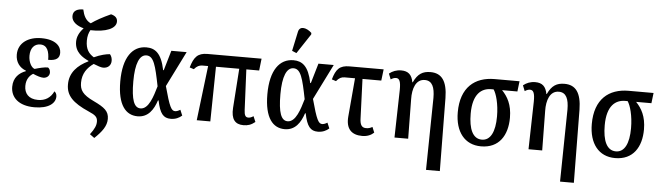

<svg xmlns="http://www.w3.org/2000/svg" viewBox="-57 -1055 5292 1537"><g transform="rotate(5 2588.5 -287.0)"><path d="M235 10C348 10 403 -36 403 -91C403 -111 394 -124 384 -131C359 -77 315 -51 259 -51C181 -51 148 -96 148 -154C148 -213 179 -242 202 -256C236 -241 265 -232 285 -232C315 -232 335 -252 335 -277C335 -297 326 -311 316 -317C286 -317 247 -307 210 -296C184 -304 160 -347 160 -398C160 -458 190 -495 239 -495C296 -495 312 -443 312 -378C382 -377 403 -403 403 -442C403 -494 359 -546 243 -546C139 -546 58 -493 58 -398C58 -339 90 -295 142 -276V-272C90 -253 44 -213 44 -138C44 -54 107 10 235 10Z M734 213C794 156 829 109 829 52C829 -10 793 -38 705 -80C611 -124 590 -161 590 -219C590 -293 627 -341 678 -377C709 -364 740 -354 754 -354C793 -353 819 -377 819 -414C819 -432 814 -451 801 -466C774 -465 725 -454 674 -430C634 -455 607 -488 607 -558C607 -594 615 -621 628 -644C752 -640 834 -674 834 -731C834 -759 817 -776 782 -785C716 -755 665 -727 626 -699C585 -717 567 -757 557 -804C516 -804 475 -792 475 -744C475 -698 520 -668 573 -654C537 -616 522 -579 522 -542C522 -457 587 -420 634 -398V-394C549 -353 486 -291 487 -195C487 -108 539 -52 672 6C726 29 744 45 744 81C744 110 733 139 697 186Z M1064 10C1149 10 1191 -55 1216 -131H1221C1242 -27 1271 7 1330 7C1368 7 1398 -7 1420 -27L1401 -72C1387 -63 1372 -57 1360 -57C1330 -57 1314 -85 1269 -251L1411 -536H1288L1241 -376H1236C1209 -510 1157 -546 1087 -546C976 -546 902 -451 902 -257C902 -65 970 10 1064 10ZM1082 -55C1030 -55 1006 -118 1006 -266C1006 -410 1038 -482 1093 -482C1152 -482 1170 -408 1203 -243C1179 -161 1148 -55 1082 -55Z M1539 0H1648L1655 -440H1842L1820 -124C1814 -34 1846 7 1914 7C1949 7 1976 -1 2008 -27L1989 -72C1973 -61 1961 -57 1948 -57C1925 -57 1916 -73 1914 -116L1899 -440H2002L2013 -536H1578C1499 -536 1470 -499 1446 -416L1480 -405C1502 -431 1522 -440 1546 -440H1592Z M2287 -605 2392 -764V-776C2354 -813 2295 -829 2284 -775L2251 -620ZM2246 10C2331 10 2373 -55 2398 -131H2403C2424 -27 2453 7 2512 7C2550 7 2580 -7 2602 -27L2583 -72C2569 -63 2554 -57 2542 -57C2512 -57 2496 -85 2451 -251L2593 -536H2470L2423 -376H2418C2391 -510 2339 -546 2269 -546C2158 -546 2084 -451 2084 -257C2084 -65 2152 10 2246 10ZM2264 -55C2212 -55 2188 -118 2188 -266C2188 -410 2220 -482 2275 -482C2334 -482 2352 -408 2385 -243C2361 -161 2330 -55 2264 -55Z M2869 10C2910 10 2941 -4 2963 -25L2945 -69C2927 -59 2915 -55 2894 -55C2859 -55 2845 -79 2844 -131L2832 -445H2983L2994 -536H2720C2641 -536 2612 -504 2588 -420L2622 -409C2644 -436 2664 -445 2688 -445H2772L2745 -136C2736 -34 2785 10 2869 10Z M3402 236H3513L3507 -351C3505 -487 3460 -547 3370 -547C3308 -547 3268 -524 3235 -453H3232C3221 -513 3192 -540 3135 -540C3097 -540 3065 -527 3039 -506L3057 -461C3074 -472 3087 -476 3099 -476C3126 -476 3138 -452 3137 -384L3128 0H3238L3234 -318C3232 -402 3258 -480 3330 -480C3390 -480 3411 -428 3411 -343Z M3824 10C3969 10 4035 -97 4035 -238C4035 -344 3998 -406 3953 -453H4076L4086 -536H3886C3727 -536 3615 -446 3615 -246C3615 -89 3692 10 3824 10ZM3826 -44C3752 -44 3719 -122 3719 -244C3719 -404 3789 -453 3866 -453H3885C3907 -421 3931 -341 3931 -239C3931 -116 3895 -44 3826 -44Z M4479 236H4590L4584 -351C4582 -487 4537 -547 4447 -547C4385 -547 4345 -524 4312 -453H4309C4298 -513 4269 -540 4212 -540C4174 -540 4142 -527 4116 -506L4134 -461C4151 -472 4164 -476 4176 -476C4203 -476 4215 -452 4214 -384L4205 0H4315L4311 -318C4309 -402 4335 -480 4407 -480C4467 -480 4488 -428 4488 -343Z M4901 10C5046 10 5112 -97 5112 -238C5112 -344 5075 -406 5030 -453H5153L5163 -536H4963C4804 -536 4692 -446 4692 -246C4692 -89 4769 10 4901 10ZM4903 -44C4829 -44 4796 -122 4796 -244C4796 -404 4866 -453 4943 -453H4962C4984 -421 5008 -341 5008 -239C5008 -116 4972 -44 4903 -44Z"/></g></svg>

Font: Noto Serif Condensed Medium
Style: Regular
Weight: 500
Width: 3
Designer: Monotype Design Team
Foundry: Monotype Imaging Inc.
Version: Version 2.015